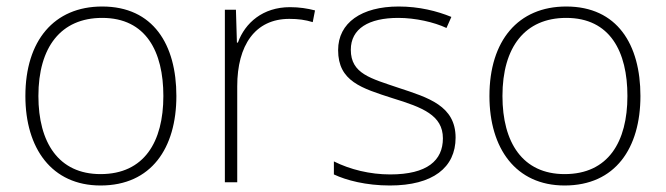

<svg xmlns="http://www.w3.org/2000/svg" viewBox="-20 -560 2047 590"><path d="M522 -265C522 -423 451 -540 294 -540C146 -540 58 -435 58 -265C58 -104 139 10 289 10C445 10 522 -105 522 -265ZM98 -265C98 -415 167 -505 294 -505C429 -505 482 -401 482 -265C482 -124 423 -25 289 -25C160 -25 98 -122 98 -265Z M871 -538C788 -538 733 -490 711 -429H708L705 -530H671V0H709V-295C709 -421 764 -502 869 -502C897 -502 918 -499 941 -492L948 -528C925 -534 900 -538 871 -538Z M1380 -137C1380 -235 1296 -260 1205 -290C1120 -319 1058 -333 1058 -407C1058 -472 1113 -505 1204 -505C1256 -505 1314 -492 1352 -474L1367 -508C1323 -526 1268 -540 1205 -540C1091 -540 1019 -490 1019 -406C1019 -310 1091 -289 1187 -258C1278 -230 1341 -206 1341 -135C1341 -67 1293 -24 1179 -24C1117 -24 1056 -39 1006 -64V-24C1044 -6 1105 10 1178 10C1310 10 1380 -45 1380 -137Z M1948 -265C1948 -423 1877 -540 1720 -540C1572 -540 1484 -435 1484 -265C1484 -104 1565 10 1715 10C1871 10 1948 -105 1948 -265ZM1524 -265C1524 -415 1593 -505 1720 -505C1855 -505 1908 -401 1908 -265C1908 -124 1849 -25 1715 -25C1586 -25 1524 -122 1524 -265Z"/></svg>

Font: Noto Sans Georgian ExtraLight
Style: Regular
Weight: 200
Designer: Monotype Design Team, Akaki Razmadze
Foundry: Google LLC
Version: Version 2.005